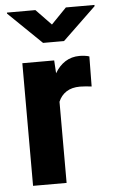

<svg xmlns="http://www.w3.org/2000/svg" viewBox="-54 -787 492 824"><g transform="rotate(-5 192.5 -375.0)"><path d="M261.7 -750.5H384.8V-745.1L241.2 -607.4H150.9L7.8 -746.1V-750.5H130.4L195.8 -682.6ZM195.3 -472.7Q213.4 -503.9 240.2 -521Q267.1 -538.1 301.8 -538.1Q312 -538.1 324 -536.6Q335.9 -535.2 343.8 -532.2L342.3 -402.8Q331.1 -404.3 317.4 -405.5Q303.7 -406.7 292.5 -406.7Q256.8 -406.7 233.6 -391.6Q210.4 -376.5 199.2 -349.6V0H54.7V-528.3H191.9Z"/></g></svg>

Font: Robert Sans Black
Style: Regular
Weight: 900
Designer: Christian Robertson (extended by Adam Twardoch)
Foundry: Google
Version: Version 12.135;April 2, 2019;FontCreator 11.5.0.2425 64-bit;